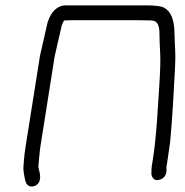

<svg xmlns="http://www.w3.org/2000/svg" viewBox="-20 -641 688 714"><path d="M183.4 -432.1 209.5 -546 209.5 -546.3C209.9 -547.8 214.1 -558.1 217.9 -564.9C225.1 -565.5 245 -566 273.6 -566H437.7C493.1 -566 528.7 -565.6 542.9 -565C567.2 -563.9 572.9 -545.2 573.1 -513C573.2 -492.2 574.1 -469.3 575.6 -444C577.1 -420 576.1 -379.6 572.4 -323.8C566.1 -229.1 562.4 -136.5 548.1 -46.2L544.3 -22.3C543.4 -16.8 543.2 -8.4 543.1 5.3L543 6.4L543.2 7.5C545.2 18.8 552.7 31 568.2 28.4C576.5 27.1 584.7 23.9 590.5 17.1C603 3 597.8 -12.8 599.2 -22L603.1 -46.1L612.8 -113.8L612.8 -114.1C621.2 -204 626.5 -302.3 630.9 -389.7C633.7 -444.5 630.7 -451.9 628.7 -522.5C627.5 -567.3 616.1 -599.3 589.2 -612.8C577.3 -619 553.9 -621 521.8 -621H221.5L221.1 -621C196.3 -619.5 177 -602.6 165.1 -577.9C159.8 -566.9 156.6 -558.2 154.7 -547.7L128.8 -434.1L75.3 -96.7C72.2 -77.1 70 -59 68.7 -41.8L67.1 -19.5C66.4 -8.6 68.7 6.5 73.4 28.3C76.5 43.7 87.3 57.4 106.3 51.4C132.8 43 130.1 15.6 128.2 4.7C126.9 -2.8 124.8 -9.6 124.2 -12.4C122.7 -18.3 122.6 -22.7 122.9 -24.9L123 -25.3L125.7 -54.9C127.4 -74.2 129 -88.6 130.5 -97.7Z"/></svg>

Font: MewTooHand
Style: BdWideIta
Weight: 400
Designer: Mew Too, Robert Jablonski
Version: Version 0.77